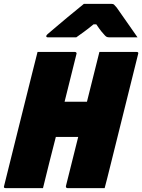

<svg xmlns="http://www.w3.org/2000/svg" viewBox="-46 -967 731 987"><path d="M492 0H301Q296 0 294 -3.5Q292 -7 293 -11Q309 -74 324.5 -137Q340 -200 356 -263H241Q224 -197 207.5 -131.5Q191 -66 175 0H-17Q-29 0 -25 -11Q11 -157 47.5 -302.5Q84 -448 120 -593Q127 -620 133.5 -646.5Q140 -673 147 -700H339Q344 -700 346.5 -696.5Q349 -693 347 -689Q332 -628 316.5 -566.5Q301 -505 286 -444H401Q417 -508 433 -572Q449 -636 465 -700H656Q668 -700 664 -689L520 -110Q513 -80 505.5 -52Q498 -24 492 0ZM385 -947H528Q536 -947 540 -943.5Q544 -940 554 -928Q561 -918 579.5 -891.5Q598 -865 620.5 -833Q643 -801 661 -775H519Q508 -775 503.5 -777Q499 -779 494 -784Q487 -791 476 -804.5Q465 -818 449 -842Q443 -842 435 -842Q406 -818 385 -803Q364 -788 346 -775H201Q190 -775 192 -783Q194 -787 198 -791Q202 -795 218 -808Q232 -820 254.5 -839Q277 -858 301.5 -878.5Q326 -899 348.5 -917Q371 -935 385 -947Z"/></svg>

Font: Recursive Mn Lnr St Blk
Style: Italic
Weight: 900
Italic angle: -15°
Monospace: yes
Version: Version 1.079;hotconv 1.0.112;makeotfexe 2.5.65598; ttfautoh